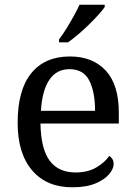

<svg xmlns="http://www.w3.org/2000/svg" viewBox="-20 -786 575 816"><path d="M287 10Q178 10 116.5 -62Q55 -134 55 -264Q55 -404 113 -475Q171 -546 277 -546Q374 -546 429.5 -486Q485 -426 485 -307V-261H152Q154 -152 191.5 -102.5Q229 -53 301 -53Q353 -53 389.5 -74.5Q426 -96 444 -123Q451 -120 457 -111Q463 -102 463 -89Q463 -69 444 -46Q425 -23 386 -6.5Q347 10 287 10ZM384 -315Q384 -395 359.5 -443.5Q335 -492 275 -492Q220 -492 189.5 -446.5Q159 -401 154 -315ZM231 -619Q246 -638 262 -664Q278 -690 293 -717Q308 -744 318 -766H425V-756Q416 -743 398 -723Q380 -703 357.5 -681Q335 -659 312 -639.5Q289 -620 269 -606H231Z"/></svg>

Font: Noto Serif Khojki
Style: Regular
Weight: 400
Designer: Juan Bruce
Version: Version 2.002